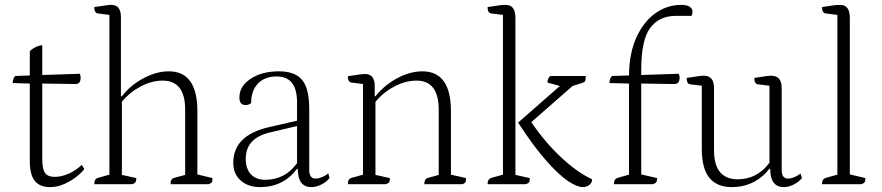

<svg xmlns="http://www.w3.org/2000/svg" viewBox="-20 -754 3612 786"><path d="M184 12Q143 12 122.5 -13.5Q102 -39 102 -95V-412L32 -414Q32 -434 43 -443L102 -445V-545Q110 -553 124.5 -560.5Q139 -568 153 -569V-447L307 -452Q309 -447 309.5 -443Q310 -439 310 -436Q310 -411 291 -410L153 -412V-103Q153 -63 164 -46.5Q175 -30 204 -30Q230 -30 259 -42Q288 -54 315 -79L325 -62Q317 -50 295.5 -32.5Q274 -15 245 -1.5Q216 12 184 12Z M366 0Q366 -23 382 -26L428 -39V-693L381 -699Q366 -701 366 -725Q398 -730 413 -732Q428 -734 436 -734Q475 -734 475 -684V-360H479Q515 -406 568 -434Q621 -462 671 -462Q788 -462 788 -299V-40L850 -25Q850 -13 847 -8Q844 -3 834 0H678Q678 -23 694 -26L738 -38V-305Q738 -424 646 -424Q600 -424 554 -399Q508 -374 479 -337V-38L538 -25Q538 -13 534.5 -8Q531 -3 521 0Z M1044 12Q997 12 966 -14.5Q935 -41 935 -88Q935 -199 1079 -233L1196 -260V-335Q1196 -441 1113 -441Q1064 -441 1036 -412Q1008 -383 1008 -332Q999 -324 985 -324Q960 -324 960 -355Q960 -401 1006 -431.5Q1052 -462 1122 -462Q1188 -462 1217 -426.5Q1246 -391 1246 -308V-58Q1246 -23 1272 -23Q1284 -23 1298.5 -29Q1313 -35 1324 -44L1329 -25Q1315 -8 1294.5 2Q1274 12 1255 12Q1199 12 1199 -63H1196Q1140 12 1044 12ZM1066 -18Q1147 -18 1196 -86V-238L1086 -212Q986 -189 986 -104Q986 -63 1007 -40.5Q1028 -18 1066 -18Z M1404 0Q1404 -23 1420 -26L1466 -39V-410L1419 -416Q1404 -418 1404 -442Q1436 -447 1451 -449Q1466 -451 1475 -451Q1514 -451 1514 -401V-360H1517Q1554 -406 1606.5 -434Q1659 -462 1709 -462Q1826 -462 1826 -299V-39L1888 -25Q1888 -13 1885 -8Q1882 -3 1873 0H1717Q1717 -23 1733 -26L1776 -38V-305Q1776 -424 1685 -424Q1640 -424 1594.5 -400Q1549 -376 1517 -337V-38L1576 -25Q1576 -13 1573 -8Q1570 -3 1559 0Z M1976 0Q1976 -21 1992 -26L2039 -39V-693L1991 -699Q1976 -701 1976 -725Q2006 -730 2022 -732Q2038 -734 2051 -734Q2090 -734 2090 -680V-38L2149 -25Q2149 -13 2146 -8Q2143 -3 2132 0ZM2366 12Q2343 12 2306.5 -12Q2270 -36 2218.5 -93.5Q2167 -151 2101 -252L2272 -402L2221 -416Q2221 -433 2233 -443H2378Q2378 -427 2375 -422Q2372 -417 2362 -414L2324 -402L2155 -254Q2209 -174 2276 -111Q2343 -48 2404 -20Q2404 -6 2392.5 3Q2381 12 2366 12Z M2493 0Q2493 -21 2509 -26L2555 -39V-412L2475 -414Q2475 -434 2486 -443L2555 -445Q2556 -538 2586 -602.5Q2616 -667 2664 -700.5Q2712 -734 2768 -734Q2793 -734 2804 -726Q2815 -718 2815 -706Q2815 -698 2811 -689H2746Q2679 -689 2642 -640Q2605 -591 2605 -467V-447L2758 -452Q2761 -447 2761.5 -443Q2762 -439 2762 -436Q2762 -411 2742 -410L2605 -412V-40L2670 -25Q2670 -13 2666.5 -8Q2663 -3 2652 0Z M2975 12Q2916 12 2884.5 -25.5Q2853 -63 2853 -145V-403L2805 -409Q2791 -411 2791 -435Q2823 -440 2837.5 -442Q2852 -444 2861 -444Q2903 -444 2903 -394V-139Q2903 -78 2928 -49Q2953 -20 3000 -20Q3041 -20 3074 -38Q3107 -56 3130 -88V-403L3082 -409Q3068 -411 3068 -435Q3099 -440 3114 -442Q3129 -444 3137 -444Q3180 -444 3180 -394V-58Q3180 -23 3206 -23Q3218 -23 3232.5 -29Q3247 -35 3257 -44L3263 -25Q3249 -8 3228 2Q3207 12 3189 12Q3133 12 3133 -63H3130Q3070 12 2975 12Z M3345 0Q3345 -21 3361 -26L3408 -39V-693L3360 -699Q3345 -701 3345 -725Q3375 -730 3391 -732Q3407 -734 3420 -734Q3459 -734 3459 -680V-40L3523 -25Q3523 -13 3519.5 -8Q3516 -3 3506 0Z"/></svg>

Font: Petrona ExtraLight
Style: Regular
Weight: 200
Designer: Ringo R. Seeber
Foundry: Ringo R. Seeber
Version: Version 2.001; ttfautohint (v1.8.3)